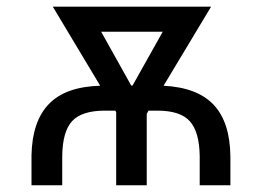

<svg xmlns="http://www.w3.org/2000/svg" viewBox="-20 -548 775 568"><path d="M73.2 0V-88.9Q75.2 -189 124.5 -240.2Q173.8 -291.5 276.4 -294.4L136.2 -528.3H604.5L463.9 -294.4Q564.5 -289.1 612.5 -237.5Q660.6 -186 661.6 -84.5V0H570.8V-86.4Q569.8 -157.7 541.7 -189.2Q513.7 -220.7 445.3 -220.7H419.4L414.1 -211.4V0H323.7V-216.3L320.8 -220.7H290.5Q222.2 -220.7 193.6 -189.9Q165 -159.2 164.1 -86.4V0ZM368.2 -294.9H372.1L461.4 -454.1H279.3Z"/></svg>

Font: APIMedia Roboto
Style: Regular
Weight: 400
Designer: Google
Version: Version 2.137; 2017